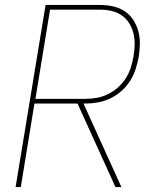

<svg xmlns="http://www.w3.org/2000/svg" viewBox="-20 -755 640 775"><path d="M43 0 164 -735H383Q410 -735 435.5 -729.5Q461 -724 482 -710.5Q503 -697 517 -676Q531 -655 538 -630Q545 -605 544.5 -578.5Q544 -552 540 -525Q535 -500 527 -475Q519 -450 504.5 -427.5Q490 -405 469.5 -387Q449 -369 424.5 -357.5Q400 -346 374.5 -341.5Q349 -337 324 -337H317L470 0H446L293 -337H119L64 0ZM123 -356H324Q347 -356 370 -360Q393 -364 415 -374.5Q437 -385 456 -402Q475 -419 488 -439.5Q501 -460 508 -482.5Q515 -505 519 -528Q523 -552 523.5 -575.5Q524 -599 518.5 -621Q513 -643 501 -662Q489 -681 470.5 -693.5Q452 -706 429.5 -711Q407 -716 383 -716H182Z"/></svg>

Font: Iosevka SS04 Th Ex Obl
Style: Regular
Weight: 100
Width: 7
Italic angle: -9°
Monospace: yes
Designer: Belleve Invis
Foundry: Belleve Invis
Version: Version 19.0.0; ttfautohint (v1.8.4)